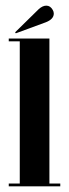

<svg xmlns="http://www.w3.org/2000/svg" viewBox="-20 -660 244 680"><path d="M11 0V-10H50V-513.5H11V-523.5H155V-10H193.5V0ZM36 -542 33.5 -545.5 116.5 -627Q130.5 -640 144 -640Q158.5 -640 167 -624.5Q170.5 -618.5 170.5 -612Q170.5 -592 142 -581Z"/></svg>

Font: Imbue 100pt SemiBold
Style: Regular
Weight: 600
Designer: Tyler Finck
Foundry: Etcetera Type Company
Version: Version 1.102; ttfautohint (v1.8.3)